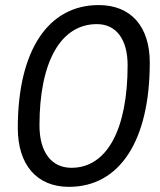

<svg xmlns="http://www.w3.org/2000/svg" viewBox="-20 -723 626 753"><path d="M250.5 9.8C449.7 9.8 567.4 -171.4 567.4 -477.5C567.4 -619.6 493.2 -703.1 367.2 -703.1C168 -703.1 49.8 -523.9 49.8 -221.2C49.8 -76.2 124.5 9.8 250.5 9.8ZM260.3 -64.9C181.6 -64.9 134.8 -126.5 134.8 -231.4C134.8 -481 218.3 -628.4 359.9 -628.4C436 -628.4 480.5 -568.4 480.5 -467.3C480.5 -214.4 398.9 -64.9 260.3 -64.9Z"/></svg>

Font: Cascadia Mono SemiLight
Style: Italic
Weight: 350
Italic angle: -10°
Monospace: yes
Designer: Aaron Bell
Foundry: Saja Typeworks
Version: Version 2404.023